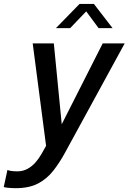

<svg xmlns="http://www.w3.org/2000/svg" viewBox="-88 -758 672 1004"><path d="M-6 226Q-27.5 226 -46 224Q-64.5 222 -68.5 220L-49 130.5Q-43.5 134 -28.8 136Q-14 138 2.5 138Q32 138 55.8 125Q79.5 112 98 90.8Q116.5 69.5 130.5 44.5L153 4.5L83 -531H193.5L237.5 -81H221L449 -531H564L252.5 39.5Q223.5 93 190.2 135.2Q157 177.5 110.5 201.8Q64 226 -6 226ZM204.5 -611 328 -737.5H403L500.5 -611H427.5L349.5 -716.5H380L279 -611Z"/></svg>

Font: Epilogue Medium
Style: Italic
Weight: 500
Italic angle: -12°
Designer: Tyler Finck
Foundry: Etcetera Type Co
Version: Version 2.112